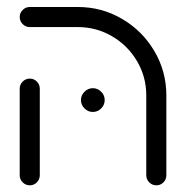

<svg xmlns="http://www.w3.org/2000/svg" viewBox="-20 -539 546 563"><path d="M37.8 -25.2V-278.9Q37.8 -291.1 46.5 -299.8Q55.2 -308.5 67.4 -308.5Q79.6 -308.5 88.1 -299.8Q96.7 -291.1 96.7 -278.9V-25.2Q96.7 -13 88.1 -4.3Q79.6 4.4 67.4 4.4Q55.2 4.4 46.5 -4.3Q37.8 -13 37.8 -25.2ZM438.5 4.4Q426.3 4.4 417.6 -4.3Q408.9 -13 408.9 -25.2V-259.3Q408.9 -313.7 381.9 -359.6Q354.8 -405.6 308.7 -432.6Q262.6 -459.6 208.1 -459.6H67.4Q55.2 -459.6 46.5 -468.3Q37.8 -477 37.8 -489.3Q37.8 -501.1 46.5 -509.8Q55.2 -518.5 67.4 -518.5H208.1Q278.5 -518.5 338.1 -483.5Q397.8 -448.5 432.8 -388.9Q467.8 -329.3 467.8 -259.3V-25.2Q467.8 -13 459.3 -4.3Q450.7 4.4 438.5 4.4ZM217.4 -245.6Q217.4 -259.6 227.8 -270Q238.1 -280.4 252.2 -280.4Q266.3 -280.4 276.7 -270Q287 -259.6 287 -245.6Q287 -231.5 276.7 -221.1Q266.3 -210.7 252.2 -210.7Q238.1 -210.7 227.8 -221.1Q217.4 -231.5 217.4 -245.6Z"/></svg>

Font: 26F Galaxy Hebrew Medium
Style: Regular
Weight: 500
Designer: C₂₉H₂₅N₃O₅
Version: Version 1.000